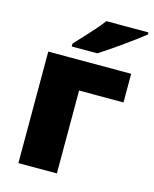

<svg xmlns="http://www.w3.org/2000/svg" viewBox="-115 -843 736 920"><g transform="rotate(15 253.0 -383.0)"><path d="M477.1 -553.2V-411.1H256.8V0H65.9V-553.2ZM505.9 -766.1V-755.9Q488.3 -741.7 460.9 -721.4Q433.6 -701.2 403.1 -679.4Q372.6 -657.7 344 -638.2Q315.4 -618.7 294.9 -606H168V-620.1Q185.1 -638.7 209 -664.3Q232.9 -689.9 256.8 -716.8Q280.8 -743.7 296.9 -766.1Z"/></g></svg>

Font: Open Sans ExtraBold
Style: Regular
Weight: 800
Designer: Monotype Design Team
Foundry: Monotype Imaging Inc.
Version: Version 3.003; ttfautohint (v1.8.4)